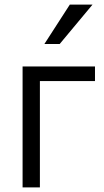

<svg xmlns="http://www.w3.org/2000/svg" viewBox="-20 -814 452 834"><path d="M78.1 0V-525.4H392.6V-461.9H153.3V0ZM172.9 -623 283.2 -793.9H381.8L239.3 -623Z"/></svg>

Font: Gothic A1
Style: Regular
Weight: 400
Designer: HanYang I&C Co.,Ltd.
Foundry: HanYang I&C Co.,Ltd.
Version: Version 2.50